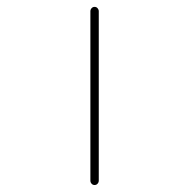

<svg xmlns="http://www.w3.org/2000/svg" viewBox="-20 -564 540 561"><path d="M244.1 -36.1V-531.2Q244.1 -536.1 247.6 -540Q251 -543.9 256.3 -543.9Q261.7 -543.9 265.1 -540Q268.6 -536.1 268.6 -531.2V-36.1Q268.6 -31.2 265.1 -27.3Q261.7 -23.4 256.3 -23.4Q251 -23.4 247.6 -27.3Q244.1 -31.2 244.1 -36.1Z"/></svg>

Font: Rounded-X Mgen+ 1mn thin
Style: Regular
Weight: 100
Designer: [Source Han Sans]
Ryoko NISHIZUKA  (kana & ideographs); Paul D. Hunt (Latin, Greek & Cyrillic); Wenlong ZHANG  (bopomofo
Version: Version 1.059.20150602